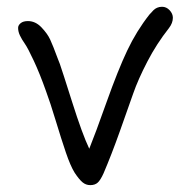

<svg xmlns="http://www.w3.org/2000/svg" viewBox="-20 -514 546 564"><path d="M245.1 29.8Q232.4 29.8 222.4 21.5Q212.4 13.2 199.2 -6.8Q187 -26.4 173.6 -65.7Q160.2 -105 143.8 -159.2Q127.4 -213.4 115.2 -246.1Q96.7 -298.3 79.3 -335.4Q62 -372.6 53 -385.5Q43.9 -398.4 38.6 -409.7Q33.2 -420.9 33.2 -432.1Q33.2 -439.9 40.8 -446Q48.3 -452.1 62 -452.1Q84 -452.1 101.6 -433.8Q119.1 -415.5 127.2 -398.2Q135.3 -380.9 149.9 -341.3Q153.8 -331.1 155.8 -326.2Q162.1 -308.6 191.9 -214.4Q221.7 -120.1 242.2 -77.1Q259.3 -119.1 293 -213.9Q326.7 -308.6 353.8 -365.7Q380.9 -422.9 418.9 -471.2Q427.2 -480.5 431.2 -484.4Q435.1 -488.3 441.4 -491.2Q447.8 -494.1 456.1 -494.1Q468.8 -494.1 478.3 -483.9Q487.8 -473.6 487.8 -461.9Q487.8 -446.3 476.1 -431.2Q439.9 -385.3 412.8 -333Q385.7 -280.8 371.1 -238.8Q356.4 -196.8 332 -128.2Q307.6 -59.6 284.2 -4.9Q275.4 14.6 267.3 22.2Q259.3 29.8 245.1 29.8Z"/></svg>

Font: Shantell Sans Irregular Bouncy
Style: Regular
Weight: 300
Designer: Stephen Nixon, Anya Danilova, Shantell Martin
Foundry: Arrow Type
Version: Version 1.006;[9816181b4]